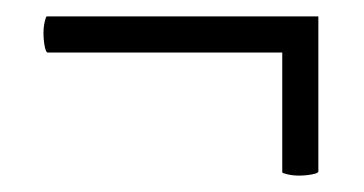

<svg xmlns="http://www.w3.org/2000/svg" viewBox="-20 -290 444 234"><path d="M33 -250Q33 -257 34.5 -263.5Q36 -270 37 -270H368V-226H38Q36 -226 34.5 -233.5Q33 -241 33 -250ZM324 -270H368V-81Q368 -79 360.5 -77.5Q353 -76 344 -76Q337 -76 330.5 -77.5Q324 -79 324 -80Z"/></svg>

Font: Cormorant Garamond SemiBold
Style: Italic
Weight: 600
Italic angle: -10°
Designer: Christian Thalmann (Catharsis Fonts)
Foundry: Catharsis Fonts
Version: Version 4.000